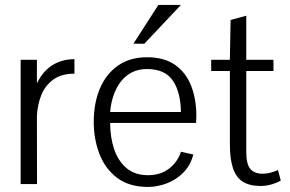

<svg xmlns="http://www.w3.org/2000/svg" viewBox="-20 -740 1165 772"><path d="M63 0V-499.5H128.4V-404.8Q152.8 -454.6 191.2 -478.3Q229.5 -502 279.3 -502V-443.8Q226.1 -443.8 193.4 -419.4Q160.6 -395 145.5 -356.2Q130.4 -317.4 128.4 -273.9L128.9 0Z M576.2 11.7Q499 11.7 450.7 -25.1Q402.3 -62 379.6 -121.6Q356.9 -181.2 356.9 -250Q356.9 -325.7 381.8 -384.3Q406.7 -442.9 454.6 -476.3Q502.4 -509.8 571.3 -509.8Q641.1 -509.8 684.8 -478.5Q728.5 -447.3 749 -393.8Q769.5 -340.3 769.5 -273.9Q769.5 -272 769.3 -266.6Q769 -261.2 768.8 -255.6Q768.6 -250 768.1 -245.6H422.9Q422.9 -188 439 -140.1Q455.1 -92.3 488.8 -64Q522.5 -35.6 574.7 -35.6Q626 -35.6 660.4 -62.5Q694.8 -89.4 707.5 -129.9L757.3 -118.7Q746.1 -75.2 717.5 -46.4Q689 -17.6 651.9 -3.2Q614.7 11.2 576.2 11.7ZM422.9 -289.6H707.5Q706.5 -369.1 675 -415.8Q643.6 -462.4 570.8 -462.4Q536.6 -462.4 510.3 -449Q483.9 -435.5 465.6 -411.6Q447.3 -387.7 436.5 -356.4Q425.8 -325.2 422.9 -289.6ZM560.1 -564 516.6 -564.5 616.7 -720.2H707.5Z M1027.3 7.8Q984.4 7.8 957 -9Q929.7 -25.9 917 -63Q904.3 -100.1 904.3 -160.2V-454.6H829.1V-499.5H904.3L907.2 -659.7L970.2 -676.8V-499.5H1079.6V-454.6H970.2V-128.4Q970.2 -80.1 986.6 -60.8Q1002.9 -41.5 1035.6 -41.5Q1052.2 -41.5 1067.9 -45.7Q1083.5 -49.8 1097.7 -56.2L1108.9 -14.2Q1097.2 -6.3 1074.5 0.7Q1051.8 7.8 1027.3 7.8Z"/></svg>

Font: Pontano Sans Light
Style: Regular
Weight: 300
Designer: Vernon Adams
Foundry: Vernon Adams
Version: Version 2.001